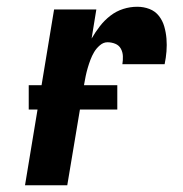

<svg xmlns="http://www.w3.org/2000/svg" viewBox="-20 -548 540 568"><path d="M54 0 140 -520H265L251 -434Q262 -453 275.5 -470.5Q289 -488 306.5 -501.5Q324 -515 344.5 -521.5Q365 -528 386 -528Q405 -528 422 -521.5Q439 -515 450 -501Q461 -487 466 -469.5Q471 -452 472.5 -433.5Q474 -415 472.5 -396Q471 -377 467 -358H342Q344 -370 343.5 -382Q343 -394 337.5 -404Q332 -414 321 -418.5Q310 -423 298 -423Q286 -423 275.5 -414Q265 -405 258.5 -394Q252 -383 247.5 -371Q243 -359 239.5 -347Q236 -335 233.5 -323Q231 -311 229 -299L179 0ZM65 -224V-296H327V-224Z"/></svg>

Font: Iosevka SS04 Extrabold Oblique
Style: Regular
Weight: 800
Italic angle: -9°
Monospace: yes
Designer: Belleve Invis
Foundry: Belleve Invis
Version: Version 19.0.0; ttfautohint (v1.8.4)